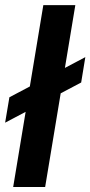

<svg xmlns="http://www.w3.org/2000/svg" viewBox="-41 -748 361 768"><path d="M260.3 -727.5 139.6 0H11.7L132.3 -727.5ZM-20.5 -257.3 -3.4 -358.9 300.3 -519.5 283.7 -418Z"/></svg>

Font: Inter Display Semi Bold
Style: Italic
Weight: 600
Italic angle: -9.39999°
Designer: Rasmus Andersson
Foundry: rsms
Version: Version 4.000;git-4fc901f